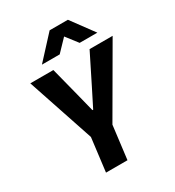

<svg xmlns="http://www.w3.org/2000/svg" viewBox="-222 -1084 1102 1212"><g transform="rotate(-30 329.0 -478.0)"><path d="M225 -226.5 57.5 -727H225.5L280 -514L312.5 -384.5H318L383 -513.5L489.5 -727H657.5L367 -226.5ZM189.5 0 229.5 -322.5H386L346 0ZM180 -792.5 330.5 -956H463.5L584 -792.5H455L390 -876.5L309.5 -792.5Z"/></g></svg>

Font: Spline Sans Mono
Style: Italic
Weight: 400
Italic angle: -4°
Monospace: yes
Designer: Eben Sorkin, Mirko Velimirovic
Foundry: Sorkin Type
Version: Version 1.004